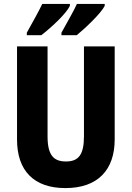

<svg xmlns="http://www.w3.org/2000/svg" viewBox="-20 -951 672 981"><path d="M515 -921V-931H373C359 -899 326 -842 294 -784V-771H372C418 -809 496 -883 515 -921ZM337 -921V-931H196C181 -899 150 -843 117 -784V-771H191C244 -812 318 -881 337 -921ZM566 -239V-714H409V-255C409 -160 381 -126 317 -126C255 -126 223 -157 223 -254V-714H67V-238C67 -78 154 10 314 10C480 10 566 -83 566 -239Z"/></svg>

Font: Noto Sans Sinhala UI Condensed ExtraBold
Style: Regular
Weight: 800
Width: 3
Designer: Jelle Bosma - Monotype Design Team
Foundry: Monotype Imaging Inc.
Version: Version 2.006